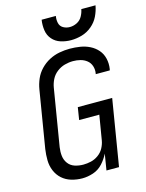

<svg xmlns="http://www.w3.org/2000/svg" viewBox="-139 -1032 853 1122"><g transform="rotate(-15 288.0 -470.5)"><path d="M217 8Q249 8 282.5 -3Q316 -14 340.5 -40.5Q365 -67 380 -98L364 0H440L506 -401H298L286 -326H408L383 -176Q379 -153 367 -131Q355 -109 334 -94Q313 -79 289.5 -73.5Q266 -68 243 -68Q216 -68 191.5 -76Q167 -84 152 -104Q137 -124 134 -149.5Q131 -175 135 -202L192 -547Q196 -572 208 -596Q220 -620 242 -637Q264 -654 289.5 -661Q315 -668 340 -668Q363 -668 384.5 -662.5Q406 -657 423 -643.5Q440 -630 447 -608.5Q454 -587 450 -564Q450 -562 449 -560H534Q535 -564 536 -568Q541 -600 534 -630.5Q527 -661 507.5 -683.5Q488 -706 461 -719.5Q434 -733 403 -738Q372 -743 340 -743Q309 -743 277 -737Q245 -731 215.5 -715.5Q186 -700 162.5 -675.5Q139 -651 126 -620.5Q113 -590 108 -559L51 -214Q46 -180 46.5 -146.5Q47 -113 59.5 -83Q72 -53 95.5 -32Q119 -11 151 -1.5Q183 8 217 8ZM362 -789Q395 -789 428 -798.5Q461 -808 488.5 -831Q516 -854 531 -885Q546 -916 552 -949H466Q462 -927 450.5 -906.5Q439 -886 418 -875.5Q397 -865 375 -865Q353 -865 335 -875.5Q317 -886 312.5 -907Q308 -928 312 -949H226Q221 -917 225.5 -885.5Q230 -854 250 -831Q270 -808 300 -798.5Q330 -789 362 -789Z"/></g></svg>

Font: Iosevka Sparkle Oblique
Style: Regular
Weight: 400
Italic angle: -9°
Designer: Belleve Invis
Foundry: Belleve Invis
Version: Version 4.5.0; ttfautohint (v1.8.3)